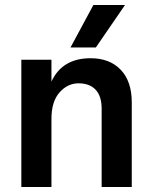

<svg xmlns="http://www.w3.org/2000/svg" viewBox="-20 -745 605 765"><path d="M362 -556H261L352 -725H478ZM505 0H385V-312Q385 -362 361 -387.5Q337 -413 293 -413Q249 -413 217 -376.5Q185 -340 185 -272V0H65V-507H185V-420Q228 -513 341 -513Q417 -513 461 -467Q505 -421 505 -337Z"/></svg>

Font: Hind Mysuru SemiBold
Style: Regular
Weight: 600
Designer: Manushi Parikh, Hitesh Malaviya
Foundry: Indian Type Foundry
Version: Version 0.703;PS 1.0;hotconv 1.0.86;makeotf.lib2.5.63406